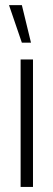

<svg xmlns="http://www.w3.org/2000/svg" viewBox="-20 -739 210 759"><path d="M15.6 -718.8H66.4L102.5 -570.3H66.4ZM61.5 0V-503.9H110.4V0Z"/></svg>

Font: Post No Bills Jaffna
Style: Regular
Weight: 400
Designer: Kosala Senevirathne, Siva Puranthara, Lasantha Premarathna, Tharique Azeez
Foundry: Mooniak
Version: Version 1.220 ; ttfautohint (v1.6)